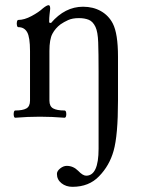

<svg xmlns="http://www.w3.org/2000/svg" viewBox="-20 -451 551 742"><path d="M39 4Q35 4 33.5 -3Q32 -10 33.5 -17Q35 -24 39 -24Q68 -24 82 -32Q96 -40 96 -62V-254Q96 -307 85 -326.5Q74 -346 51 -346Q47 -346 45.5 -353Q44 -360 45.5 -367Q47 -374 51 -374Q74 -374 102 -389Q130 -404 146 -419Q161 -431 168 -431Q174 -431 174 -417Q173 -406 171.5 -395Q170 -384 170 -364L177 -362Q231 -425 301 -425Q340 -425 370 -408Q400 -391 416 -360Q436 -321 436 -232V-62Q436 72 419 132Q403 189 363 230Q324 271 260 271Q235 271 217.5 257Q200 243 200 221Q200 210 212.5 200Q225 190 238 190Q263 190 282 209Q300 228 313 228Q361 228 361 124V-173Q361 -247 359.5 -287.5Q358 -328 349 -347Q339 -368 323 -374.5Q307 -381 285 -381Q260 -381 243.5 -373.5Q227 -366 214 -357Q194 -342 182.5 -320.5Q171 -299 171 -254V-62Q171 -40 185.5 -32Q200 -24 229 -24Q234 -24 235.5 -17Q237 -10 235.5 -3Q234 4 229 4Q205 2 181 1Q157 0 134 0Q110 0 86.5 1Q63 2 39 4Z"/></svg>

Font: Junicode
Style: Regular
Weight: 400
Designer: Peter S. Baker
Version: Version 2.100; ttfautohint (v1.8.4)